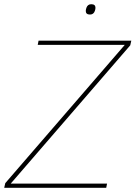

<svg xmlns="http://www.w3.org/2000/svg" viewBox="-42 -891 643 911"><path d="M385 -822Q365 -822 365 -839Q365 -845 368 -854Q374 -871 391 -871Q411 -871 411 -854Q411 -848 408 -839Q402 -822 385 -822ZM466 -20 462 0H-22L-17 -22L550 -678H137L141 -698H581L576 -676L9 -20Z"/></svg>

Font: IBM Plex Sans Thin
Style: Italic
Weight: 100
Italic angle: -11.31°
Designer: Mike Abbink, Paul van der Laan, Pieter van Rosmalen
Foundry: Bold Monday
Version: Version 3.0